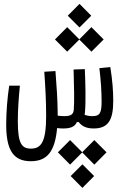

<svg xmlns="http://www.w3.org/2000/svg" viewBox="-20 -645 626 967"><path d="M134.8 167C215.8 167 256.8 120.6 267.6 0C277.3 1.5 287.6 2 298.8 2C331.5 2 356.9 -4.9 367.2 -30.3H376.5C394.5 -5.9 420.9 2 451.7 2C523.4 2 550.3 -38.1 550.3 -136.2C550.3 -187 546.4 -239.7 535.6 -307.1L480.5 -301.8C488.3 -236.3 491.7 -184.1 491.7 -131.3C491.7 -71.8 479.5 -60.1 445.3 -60.1C432.1 -60.1 418.9 -62 406.2 -66.9C407.2 -71.8 407.7 -77.1 408.2 -83.5C412.6 -134.3 410.2 -228.5 407.2 -296.9L350.6 -294.9C350.6 -289.1 351.1 -283.7 351.1 -277.8C353 -210 355 -130.9 351.6 -92.3C349.6 -68.4 336.4 -60.1 304.2 -60.1C292 -60.1 282.2 -61 270.5 -62.5C270.5 -66.9 270.5 -70.8 270.5 -75.2C270.5 -133.3 264.6 -221.7 259.3 -287.1L203.1 -283.7C208.5 -205.6 212.4 -135.3 212.4 -61.5C212.4 68.8 188 103.5 135.7 103.5C88.4 103.5 69.8 76.2 69.8 -34.2C69.8 -91.8 74.2 -152.8 80.1 -213.4H26.4C17.1 -154.3 11.2 -79.1 11.2 -17.6C11.2 106.4 44.4 167 134.8 167ZM440.4 -384.8 502 -446.3 440.4 -508.3 379.4 -446.8 318.4 -508.3 256.8 -446.3 318.4 -384.8 379.4 -445.8ZM455.1 60.5 394 121.6 333 60.5 271.5 122.1 333 184.1 394 122.6 455.1 184.1 516.6 122.1ZM380.4 -506.8 439.5 -565.9 380.4 -625.5 321.3 -565.9ZM395 182.6 335.9 241.7 395 301.3 454.1 241.7Z"/></svg>

Font: Cascadia Mono NF Light
Style: Regular
Weight: 300
Monospace: yes
Designer: Aaron Bell
Foundry: Saja Typeworks
Version: Version 2404.023